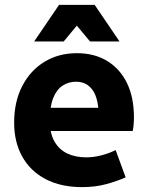

<svg xmlns="http://www.w3.org/2000/svg" viewBox="-20 -755 604 787"><path d="M38 -252Q38 -338 71 -402Q104 -466 162 -501.5Q220 -537 295 -537Q367 -537 419.5 -505Q472 -473 500.5 -414.5Q529 -356 529 -274Q529 -257 527.5 -242Q526 -227 524 -218H145V-313H416L385 -272Q385 -349 360.5 -384.5Q336 -420 292 -420Q261 -420 236.5 -404Q212 -388 198 -353Q184 -318 184 -262Q184 -209 203 -175.5Q222 -142 255.5 -126Q289 -110 334 -110Q364 -110 396.5 -118.5Q429 -127 454 -140L495 -28Q459 -12 414.5 0Q370 12 317 12Q229 12 166.5 -21Q104 -54 71 -113.5Q38 -173 38 -252ZM120 -585 222 -735H368L470 -585H349L295 -650L241 -585Z"/></svg>

Font: Radio Canada
Style: Regular
Weight: 400
Designer: Charles Daoud, Etienne Aubert Bonn, Alexandre Saumier Demers, Jacques Le Bailly
Foundry: Radio-Canada
Version: Version 2.104;gftools[0.9.28.dev5+ged2979d]